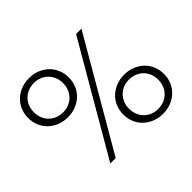

<svg xmlns="http://www.w3.org/2000/svg" viewBox="-171 -997 1244 1244"><g transform="rotate(-45 450.5 -375.0)"><path d="M225.5 -405.5Q264.5 -405.5 298.6 -418.6Q332.7 -431.8 357.7 -455.5Q382.7 -479.1 397 -512Q411.4 -545 411.4 -584.5Q411.4 -624.1 397 -657Q382.7 -690 357.7 -713.6Q332.7 -737.3 298.6 -750.5Q264.5 -763.6 225.5 -763.6Q185.9 -763.6 152 -750.5Q118.2 -737.3 93 -713.6Q67.7 -690 53.4 -657Q39.1 -624.1 39.1 -584.5Q39.1 -545 53.4 -512Q67.7 -479.1 93 -455.5Q118.2 -431.8 152 -418.6Q185.9 -405.5 225.5 -405.5ZM225.5 -450Q196.8 -450 172.3 -460Q147.7 -470 129.8 -487.7Q111.8 -505.5 101.8 -530.2Q91.8 -555 91.8 -584.5Q91.8 -614.1 101.8 -638.9Q111.8 -663.6 129.8 -681.4Q147.7 -699.1 172.3 -709.1Q196.8 -719.1 225.5 -719.1Q254.1 -719.1 278.6 -709.1Q303.2 -699.1 320.9 -681.4Q338.6 -663.6 348.9 -638.9Q359.1 -614.1 359.1 -584.5Q359.1 -555 348.9 -530.2Q338.6 -505.5 320.9 -487.7Q303.2 -470 278.6 -460Q254.1 -450 225.5 -450ZM677.3 14.5Q716.8 14.5 750.7 1.4Q784.5 -11.8 809.8 -35.5Q835 -59.1 849.3 -92Q863.6 -125 863.6 -164.5Q863.6 -204.1 849.3 -237Q835 -270 809.8 -293.6Q784.5 -317.3 750.7 -330.5Q716.8 -343.6 677.3 -343.6Q638.2 -343.6 604.1 -330.5Q570 -317.3 544.8 -293.6Q519.5 -270 505.2 -237Q490.9 -204.1 490.9 -164.5Q490.9 -125 505.2 -92Q519.5 -59.1 544.8 -35.5Q570 -11.8 604.1 1.4Q638.2 14.5 677.3 14.5ZM677.3 -30Q648.6 -30 624.1 -40Q599.5 -50 581.8 -67.7Q564.1 -85.5 553.9 -110.2Q543.6 -135 543.6 -164.5Q543.6 -194.1 553.9 -218.9Q564.1 -243.6 581.8 -261.4Q599.5 -279.1 624.1 -289.1Q648.6 -299.1 677.3 -299.1Q705.9 -299.1 730.5 -289.1Q755 -279.1 773 -261.4Q790.9 -243.6 800.9 -218.9Q810.9 -194.1 810.9 -164.5Q810.9 -135 800.9 -110.2Q790.9 -85.5 773 -67.7Q755 -50 730.5 -40Q705.9 -30 677.3 -30ZM256.8 0 692.7 -750H643.6L207.3 0Z"/></g></svg>

Font: Spartan MB
Style: Regular
Weight: 212
Designer: Matt Bailey, Mirko Velimirovic
Foundry: Matt Bailey
Version: Version 1.005